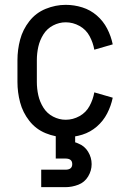

<svg xmlns="http://www.w3.org/2000/svg" viewBox="-20 -558 540 792"><path d="M150 214V142H250Q278 142 278 119Q278 96 250 96H210V0H290V29Q297 31 303 34Q329 44 343.5 68Q358 92 358 119Q358 146 343.5 170Q329 194 303 204Q277 214 250 214ZM251 8Q209 8 168.5 -8.5Q128 -25 101 -59.5Q74 -94 63 -135.5Q52 -177 52 -220V-310Q52 -353 63 -394.5Q74 -436 101 -470.5Q128 -505 168.5 -521.5Q209 -538 251 -538Q286 -538 319.5 -527.5Q353 -517 379.5 -494Q406 -471 422 -440Q438 -409 445 -375L369 -353Q364 -382 349.5 -409Q335 -436 308 -451Q281 -466 251 -466Q224 -466 199 -453Q174 -440 159 -416Q144 -392 138 -365Q132 -338 132 -310V-220Q132 -192 138 -165Q144 -138 159 -114Q174 -90 199 -77Q224 -64 251 -64Q281 -64 308 -79Q335 -94 349.5 -121Q364 -148 369 -177L445 -155Q438 -121 422 -90Q406 -59 379.5 -36Q353 -13 319.5 -2.5Q286 8 251 8Z"/></svg>

Font: Iosevka SS01
Style: Regular
Weight: 400
Monospace: yes
Designer: Belleve Invis
Foundry: Belleve Invis
Version: 2.3.3; ttfautohint (v1.8.3)